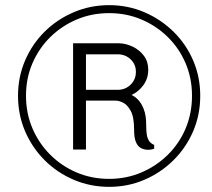

<svg xmlns="http://www.w3.org/2000/svg" viewBox="-20 -716 825 746"><path d="M404 10Q331 10 266.5 -17.5Q202 -45 153.5 -93.5Q105 -142 77.5 -206Q50 -270 50 -344Q50 -417 77.5 -481Q105 -545 153.5 -593Q202 -641 266.5 -668.5Q331 -696 404 -696Q477 -696 541 -668.5Q605 -641 654 -593Q703 -545 730.5 -481Q758 -417 758 -344Q758 -270 730.5 -206Q703 -142 654 -93.5Q605 -45 541 -17.5Q477 10 404 10ZM404 -21Q471 -21 529.5 -46Q588 -71 632.5 -115Q677 -159 701.5 -217.5Q726 -276 726 -344Q726 -412 701 -470.5Q676 -529 631.5 -572.5Q587 -616 529 -640.5Q471 -665 404 -665Q336 -665 277.5 -640Q219 -615 175 -571.5Q131 -528 106 -470Q81 -412 81 -344Q81 -276 106 -217.5Q131 -159 175 -115Q219 -71 277.5 -46Q336 -21 404 -21ZM555 -134Q543 -134 530 -139.5Q517 -145 509 -162Q501 -179 501 -212Q501 -261 488 -285Q475 -309 458.5 -317Q442 -325 430 -325H314V-135H264V-548H438Q468 -548 495 -535Q522 -522 539 -499.5Q556 -477 556 -445Q556 -411 537 -385Q518 -359 491 -347Q503 -342 516 -329Q529 -316 538.5 -292Q548 -268 548 -231Q548 -210 550 -195Q552 -180 558.5 -169.5Q565 -159 579 -153V-138Q577 -137 569.5 -135.5Q562 -134 555 -134ZM314 -367H437Q467 -367 487.5 -387Q508 -407 508 -437Q508 -466 487.5 -485.5Q467 -505 437 -505H314Z"/></svg>

Font: Chivo ExtraLight
Style: Italic
Weight: 250
Italic angle: -8.05°
Designer: Hector Gatti
Foundry: Omnibus-Type
Version: Version 2.002